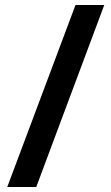

<svg xmlns="http://www.w3.org/2000/svg" viewBox="-20 -741 444 768"><path d="M397 -721 125 7H9L282 -721Z"/></svg>

Font: Noto Sans Arabic ExtCond
Style: Bold
Weight: 700
Width: 2
Designer: Monotype Design Team, Nadine Chahine, Nizar Qandah and Khaled Hosny
Foundry: Monotype Imaging Inc.
Version: Version 2.012; ttfautohint (v1.8.4.7-5d5b)